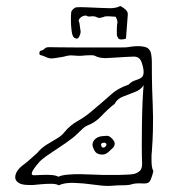

<svg xmlns="http://www.w3.org/2000/svg" viewBox="-20 -607 564 631"><path d="M335 4Q316 4 285 -0.5Q254 -5 223 -6Q192 -7 173 2Q165 -3 148.5 -3Q132 -3 115.5 -1.5Q99 0 89 1H76Q51 1 40.5 -6.5Q30 -14 30 -24Q30 -46 59 -67Q70 -75 80 -84.5Q90 -94 102 -104Q115 -120 132.5 -131Q150 -142 166.5 -151.5Q183 -161 192 -173Q210 -195 234 -208.5Q258 -222 277 -238Q295 -253 312.5 -268Q330 -283 348 -299Q357 -307 370 -314.5Q383 -322 403 -329Q412 -339 423.5 -342.5Q435 -346 443.5 -351Q452 -356 452 -370Q452 -383 445.5 -402Q439 -421 420 -421Q416 -421 395.5 -420Q375 -419 354.5 -417.5Q334 -416 328 -416Q319 -416 309.5 -417.5Q300 -419 291 -424Q286 -426 278 -425.5Q270 -425 262 -425Q244 -423 238.5 -423.5Q233 -424 214 -425Q207 -425 200.5 -423.5Q194 -422 186 -420Q167 -417 160.5 -416Q154 -415 150 -415Q140 -415 131 -419.5Q122 -424 113 -426Q109 -427 109.5 -433Q110 -439 113 -440Q122 -442 126.5 -447Q131 -452 141 -452Q147 -452 173.5 -451.5Q200 -451 236.5 -451Q273 -451 309 -451Q345 -451 370.5 -451Q396 -451 400 -452Q428 -457 447 -454.5Q466 -452 470 -444Q475 -440 477 -428Q479 -416 479 -404Q479 -349 480 -316Q481 -283 482 -261Q483 -239 483 -220Q483 -201 482.5 -175.5Q482 -150 479 -108Q478 -101 478 -94Q478 -87 478 -80Q478 -70 479 -61.5Q480 -53 484 -44Q480 -27 474.5 -15Q469 -3 453 -4Q434 -5 426 -4Q418 -3 413.5 -1.5Q409 0 401.5 1Q394 2 375 2Q365 2 355 3Q345 4 335 4ZM172 -26Q181 -31 202 -33Q223 -35 247.5 -34.5Q272 -34 292.5 -33Q313 -32 322 -32Q340 -32 358.5 -32Q377 -32 395 -33Q403 -33 415.5 -34.5Q428 -36 438 -44Q448 -52 447 -72Q446 -93 446 -127Q446 -161 446.5 -199.5Q447 -238 448.5 -272Q450 -306 452 -327Q443 -312 423 -304.5Q403 -297 384 -289.5Q365 -282 357 -266Q334 -248 313.5 -226Q293 -204 266 -194Q259 -191 251 -183.5Q243 -176 236 -169Q222 -155 197.5 -138Q173 -121 150 -106Q127 -91 118 -83Q115 -81 107.5 -72.5Q100 -64 93 -54.5Q86 -45 84.5 -38Q83 -31 92 -31Q99 -31 115 -32Q131 -33 147.5 -32Q164 -31 172 -26ZM316 -99Q298 -99 291 -111.5Q284 -124 284 -131Q284 -143 294.5 -151.5Q305 -160 324 -160Q334 -162 340.5 -158Q347 -154 353 -146Q361 -135 353 -123Q346 -116 336.5 -107.5Q327 -99 316 -99ZM319 -122Q326 -122 329 -129Q331 -131 329 -135Q325 -139 322 -138Q312 -138 312 -131Q312 -130 313.5 -126Q315 -122 319 -122ZM394 -480Q374 -474 369 -481Q364 -488 364 -494Q364 -497 364 -508.5Q364 -520 365 -528Q367 -534 365 -540.5Q363 -547 360 -552Q348 -553 336.5 -553.5Q325 -554 320 -551Q314 -550 310 -548.5Q306 -547 299 -550Q290 -555 278 -553Q269 -552 266 -554.5Q263 -557 255 -555Q248 -553 242 -546.5Q236 -540 241 -532L245 -503Q245 -496 240 -486Q235 -476 224 -483Q218 -487 215.5 -504.5Q213 -522 213 -540.5Q213 -559 214 -566Q214 -571 220.5 -577Q227 -583 232 -583Q240 -584 263.5 -583Q287 -582 311 -581Q335 -580 342 -580Q350 -580 358.5 -581.5Q367 -583 375 -587Q376 -588 388.5 -579Q401 -570 400 -559Z"/></svg>

Font: Sankofa Display
Style: Regular
Weight: 400
Designer: Batsirai Madzonga
Foundry: Batsirai Madzonga
Version: Version 1.000; ttfautohint (v1.8.4.7-5d5b)